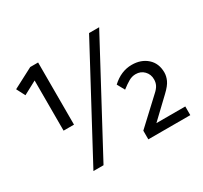

<svg xmlns="http://www.w3.org/2000/svg" viewBox="-138 -861 1117 1054"><g transform="rotate(-30 420.5 -334.0)"><path d="M144 -274V-592L60 -547L32 -601L160 -668H210V-274ZM175 0 533 -668H597L239 0ZM523 0V-55L680 -201Q699 -218 707 -234Q715 -250 715 -270Q715 -302 694 -323.5Q673 -345 641 -345Q618 -345 597 -333Q576 -321 549 -300L523 -347Q580 -400 648 -400Q707 -400 745 -366Q783 -332 783 -274Q783 -251 772 -226.5Q761 -202 727 -170L606 -55H789V0Z"/></g></svg>

Font: Gantari
Style: Regular
Weight: 400
Designer: Anugrah Pasau
Foundry: Lafontype
Version: Version 1.000; ttfautohint (v1.8.4)